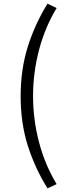

<svg xmlns="http://www.w3.org/2000/svg" viewBox="-20 -836 371 1051"><path d="M240 195Q171 84 132 -39Q93 -162 93 -310Q93 -456 132 -580Q171 -704 240 -816L290 -792Q226 -686 193.5 -562Q161 -438 161 -310Q161 -182 193.5 -58Q226 66 290 172Z"/></svg>

Font: Source Han Sans SC Normal
Style: Regular
Weight: 350
Designer: Ryoko NISHIZUKA 西塚涼子 (kana, bopomofo & ideographs); Paul D. Hunt (Latin, Greek & Cyrillic); Sandoll Communications 산돌커뮤니
Foundry: Adobe
Version: Version 2.004;hotconv 1.0.118;makeotfexe 2.5.65603